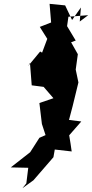

<svg xmlns="http://www.w3.org/2000/svg" viewBox="-20 -937 479 999"><path d="M395 -825 401 -898 355 -833 319 -909 238 -917 246 -820 187 -797 226 -735 199 -663 189 -669 126 -593 136 -609 145 -493 207 -485 258 -426 185 -401 198 -292 217 -234 185 -220 137 -145 36 -66 127 -64 117 17 97 42 154 1 258 -119 265 -159 353 -149C349 -177 345 -206 340 -233L403 -305L339 -313L358 -385L388 -508L374 -575L385 -655L350 -717L374 -726L329 -801L336 -850L439 -858Z"/></svg>

Font: Hussar Lance
Style: ExBdObl
Weight: 700
Foundry: Cannot Into Space Fonts, PlusOne Fonts
Version: Version 2.270